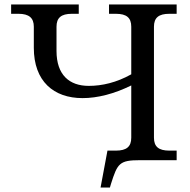

<svg xmlns="http://www.w3.org/2000/svg" viewBox="-20 -720 854 863"><path d="M351 -279C418 -279 493 -298 570 -336V-101C570 -61 549 -43 501 -43H463L432 123H474L479 106C508 15 516 0 609 0H774V-43H741C693 -43 672 -61 672 -101V-600C672 -640 693 -658 741 -658H774V-700H470V-658H501C549 -658 570 -640 570 -600V-386C504 -349 439 -334 379 -334C292 -334 234 -383 234 -491V-600C234 -640 255 -658 303 -658H334V-700H30V-658H63C111 -658 132 -639 132 -600V-505C132 -355 221 -279 351 -279Z"/></svg>

Font: LT Superior Serif Medium
Style: Regular
Weight: 500
Designer: Daniel Lyons
Foundry: LyonsType
Version: Version 2.120;FEAKit 1.0